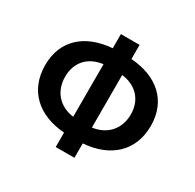

<svg xmlns="http://www.w3.org/2000/svg" viewBox="-168 -953 1186 1165"><g transform="rotate(30 425.0 -370.5)"><path d="M359 25H490V-76C674 -89 795 -196 795 -374C795 -551 674 -654 490 -667V-766H359V-667C176 -653 55 -551 55 -374C55 -196 176 -89 359 -76ZM359 -187C259 -200 195 -271 195 -374C195 -476 259 -543 359 -555ZM490 -555C590 -543 655 -476 655 -374C655 -271 590 -200 490 -187Z"/></g></svg>

Font: Noto Sans TC
Style: Bold
Weight: 700
Designer: Ryoko NISHIZUKA 西塚涼子 (kana, bopomofo & ideographs); Paul D. Hunt (Latin, Greek & Cyrillic); Sandoll Communications 산돌커뮤니
Foundry: Adobe
Version: Version 2.004;hotconv 1.0.118;makeotfexe 2.5.65603